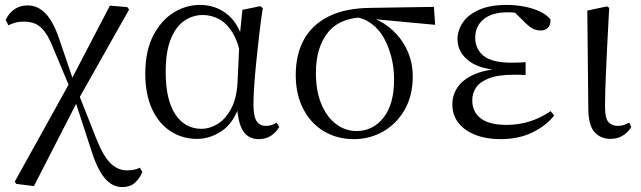

<svg xmlns="http://www.w3.org/2000/svg" viewBox="-20 -551 2607 781"><path d="M46 197 40 188 268 -223 427 -528 498 -522 505 -512 297 -143 118 206ZM477 210Q436 210 405 172.5Q374 135 349 53L284 -146H277L299 -171L371 11Q400 85 430 113.5Q460 142 496 142Q511 142 524.5 139.5Q538 137 549 131L559 149Q547 177 527.5 193.5Q508 210 477 210ZM265 -192 200 -347Q182 -394 164 -419Q146 -444 125.5 -453.5Q105 -463 77 -463Q56 -463 41 -458.5Q26 -454 14 -448L3 -470Q16 -498 39 -513.5Q62 -529 92 -529Q133 -529 164.5 -497Q196 -465 220 -395L281 -216H291Z M782 14Q722 14 674 -17Q626 -48 598.5 -107.5Q571 -167 571 -251Q571 -344 603.5 -406.5Q636 -469 686.5 -500Q737 -531 793 -531Q860 -531 908.5 -489.5Q957 -448 977 -358H984L962 -313Q950 -379 926 -418Q902 -457 870.5 -473.5Q839 -490 805 -490Q765 -490 730.5 -467Q696 -444 675 -393Q654 -342 654 -258Q654 -145 693 -86Q732 -27 800 -27Q832 -27 864 -46Q896 -65 919 -106.5Q942 -148 946 -213L955 -403L966 -511L1039 -526L1049 -518Q1041 -467 1034.5 -410.5Q1028 -354 1022.5 -300Q1017 -246 1014 -201Q1011 -156 1011 -127Q1011 -77 1024 -58Q1037 -39 1062 -39Q1075 -39 1085 -42.5Q1095 -46 1105 -52L1116 -35Q1104 -13 1082.5 1Q1061 15 1033 15Q991 15 969.5 -17Q948 -49 943 -128H956Q931 -51 882.5 -18.5Q834 14 782 14Z M1419 15Q1352 15 1298.5 -16.5Q1245 -48 1214 -107Q1183 -166 1183 -246Q1183 -329 1216 -389.5Q1249 -450 1316.5 -484Q1384 -518 1488 -519L1745 -523L1750 -450L1483 -475L1466 -481Q1363 -480 1314 -419Q1265 -358 1265 -254Q1265 -180 1287.5 -127Q1310 -74 1347.5 -46Q1385 -18 1430 -18Q1497 -18 1540 -72.5Q1583 -127 1583 -228Q1583 -275 1572 -318.5Q1561 -362 1541 -397.5Q1521 -433 1490 -455.5Q1459 -478 1419 -483L1432 -492Q1480 -488 1521 -467Q1562 -446 1593 -412Q1624 -378 1641.5 -334.5Q1659 -291 1659 -241Q1659 -162 1626 -104.5Q1593 -47 1538.5 -16Q1484 15 1419 15Z M2016 15Q1958 15 1913.5 -2.5Q1869 -20 1844.5 -51.5Q1820 -83 1820 -127Q1820 -165 1842 -197Q1864 -229 1911.5 -249.5Q1959 -270 2037 -272V-263Q1934 -267 1887.5 -303Q1841 -339 1841 -391Q1841 -428 1863 -460Q1885 -492 1929.5 -511.5Q1974 -531 2041 -531Q2077 -531 2111.5 -524.5Q2146 -518 2174.5 -505Q2203 -492 2219 -472Q2221 -451 2209.5 -439Q2198 -427 2181 -427Q2164 -427 2151 -432.5Q2138 -438 2118 -457L2061 -513L2117 -511L2126 -492Q2100 -496 2082.5 -498.5Q2065 -501 2046 -501Q1981 -501 1947 -472.5Q1913 -444 1913 -398Q1913 -352 1947 -324Q1981 -296 2062 -296Q2074 -296 2087 -296.5Q2100 -297 2118 -298V-246Q2099 -247 2089.5 -247Q2080 -247 2072 -247Q2006 -247 1969 -232.5Q1932 -218 1916.5 -195Q1901 -172 1901 -143Q1901 -96 1935.5 -69.5Q1970 -43 2041 -43Q2091 -43 2136 -57.5Q2181 -72 2220 -99L2234 -81Q2201 -39 2145 -12Q2089 15 2016 15Z M2464 14Q2422 14 2397.5 -14.5Q2373 -43 2373 -112L2369 -508L2449 -525L2458 -519Q2453 -430 2450 -367Q2447 -304 2445 -259Q2443 -214 2442 -180.5Q2441 -147 2441 -118Q2441 -70 2455 -54.5Q2469 -39 2493 -39Q2508 -39 2518.5 -43Q2529 -47 2539 -52L2548 -35Q2539 -17 2516.5 -1.5Q2494 14 2464 14Z"/></svg>

Font: Noto Serif KR
Style: Regular
Weight: 400
Designer: Ryoko NISHIZUKA  (kana & ideographs); Frank Grießhammer (Latin, Greek & Cyrillic); Wenlong ZHANG  (bopomofo); Sandoll Co
Foundry: Adobe
Version: Version 2.003-H1;hotconv 1.1.1;makeotfexe 2.6.0